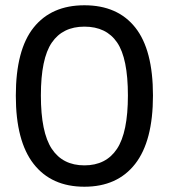

<svg xmlns="http://www.w3.org/2000/svg" viewBox="-20 -699 640 728"><path d="M40 -336Q40 -510 107.5 -594.5Q175 -679 300 -679Q426 -679 493 -594.5Q560 -510 560 -337Q560 -164 492.5 -77.5Q425 9 300 9Q175 9 107.5 -77.5Q40 -164 40 -336ZM465 -337Q465 -478 424 -538Q383 -598 300 -598Q218 -598 176.5 -537.5Q135 -477 135 -337Q135 -197 176.5 -134.5Q218 -72 300 -72Q382 -72 423.5 -134.5Q465 -197 465 -337Z"/></svg>

Font: SN Pro
Style: Regular
Weight: 400
Designer: Tobias Whetton
Foundry: Supernotes
Version: Version 1.003